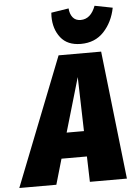

<svg xmlns="http://www.w3.org/2000/svg" viewBox="-121 -992 724 1038"><g transform="rotate(-5 241.5 -473.0)"><path d="M324 0 320 -138H182L142 0H-59L215 -696H446L525 0ZM222 -276H316L308 -570ZM195 -909Q195 -922 196 -929L291 -944Q293 -914 308 -895Q323 -876 351 -876Q406 -876 432 -946L529 -927Q514 -850 466 -798.5Q418 -747 341 -747Q268 -747 231.5 -793.5Q195 -840 195 -909Z"/></g></svg>

Font: Fira Sans Condensed Black
Style: Italic
Weight: 900
Width: 3
Italic angle: -8°
Designer: Carrois Corporate & Edenspiekermann AG
Foundry: Carrois Corporate GbR & Edenspiekermann AG
Version: Version 4.203